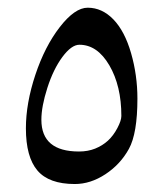

<svg xmlns="http://www.w3.org/2000/svg" viewBox="-20 -535 422 496"><path d="M46.9 -203.6Q46.9 -268.1 71.3 -341.6Q95.7 -415 134.5 -465.1Q173.3 -515.1 206.5 -515.1Q243.7 -515.1 272.9 -484.9Q302.2 -454.6 318.6 -397.7Q335 -340.8 335 -280.3Q335 -190.4 313 -150.4Q291 -110.4 252.4 -85Q213.9 -59.6 173.3 -59.6Q106.4 -59.6 76.7 -94.5Q46.9 -129.4 46.9 -203.6ZM184.1 -143.6Q207 -143.6 225.8 -151.1Q244.6 -158.7 258.8 -171.6Q272.9 -184.6 283.2 -204.1Q293.5 -223.6 293.5 -235.4Q293.5 -313 262.5 -366.2Q231.4 -419.4 185.1 -419.4Q164.6 -419.4 141.1 -387.7Q117.7 -356 102.3 -307.9Q86.9 -259.8 86.9 -225.6Q86.9 -143.6 184.1 -143.6Z"/></svg>

Font: Noto Naskh Arabic
Style: Regular
Weight: 400
Designer: Monotype Design team
Foundry: Monotype Imaging Inc.
Version: Version 1.01